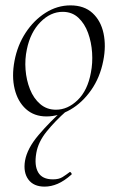

<svg xmlns="http://www.w3.org/2000/svg" viewBox="-20 -419 436 714"><path d="M153 14Q107 14 76.5 -13.5Q46 -41 34.5 -88Q23 -135 34 -193Q45 -251 75.5 -297.5Q106 -344 149.5 -371.5Q193 -399 242 -399Q293 -399 324 -370.5Q355 -342 365 -295Q375 -248 364 -193Q352 -131 319 -84Q286 -37 242 -11.5Q198 14 153 14ZM188 -11Q232 -11 269 -47Q306 -83 318 -149Q325 -184 322.5 -223Q320 -262 307.5 -296.5Q295 -331 271.5 -353Q248 -375 213 -375Q168 -375 130.5 -337Q93 -299 80 -236Q72 -199 75 -160Q78 -121 91.5 -87Q105 -53 129.5 -32Q154 -11 188 -11ZM146 275Q105 275 85.5 248.5Q66 222 73 179Q81 133 123.5 83Q166 33 219 -14L228 -7Q185 31 153.5 70Q122 109 115 150Q107 196 122 222Q137 248 177 248Q199 248 212.5 239.5Q226 231 239 221Q241 219 244.5 223.5Q248 228 246 230Q219 254 194.5 264.5Q170 275 146 275Z"/></svg>

Font: Cormorant Garamond Light Light
Style: Italic
Weight: 300
Italic angle: -10°
Version: Version 4.001